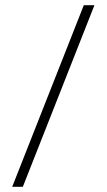

<svg xmlns="http://www.w3.org/2000/svg" viewBox="-20 -720 411 740"><path d="M303 -700H344L68 0H27Z"/></svg>

Font: TypoPRO Bebas Neue
Style: Regular
Weight: 400
Designer: Ryoichi Tsunekawa
Foundry: Ryoichi Tsunekawa
Version: Version 001.003